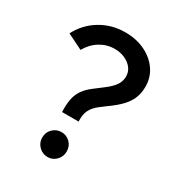

<svg xmlns="http://www.w3.org/2000/svg" viewBox="-172 -819 867 938"><g transform="rotate(30 261.5 -350.0)"><path d="M188 -217Q186 -259 192 -289.5Q198 -320 215 -344.5Q232 -369 263 -392L309 -427Q343 -453 357.5 -475Q372 -497 372 -523Q372 -549 357 -569Q342 -589 316 -601Q290 -613 257 -613Q213 -613 175.5 -590Q138 -567 114 -525L27 -568Q61 -634 123.5 -671.5Q186 -709 262 -709Q324 -709 373 -685.5Q422 -662 450.5 -621Q479 -580 479 -528Q479 -493 468 -464.5Q457 -436 432.5 -409.5Q408 -383 363 -351L335 -330Q304 -307 291.5 -281.5Q279 -256 281 -217ZM236 9Q207 9 186.5 -11.5Q166 -32 166 -61Q166 -91 186.5 -111Q207 -131 236 -131Q264 -131 284 -111Q304 -91 304 -61Q304 -32 284 -11.5Q264 9 236 9Z"/></g></svg>

Font: Red Hat Text Medium
Style: Regular
Weight: 500
Designer: Pentagram, MCKL
Foundry: Pentagram, MCKL
Version: Version 1.023